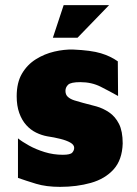

<svg xmlns="http://www.w3.org/2000/svg" viewBox="-20 -713 533 748"><path d="M214 15Q160 15 120.5 3Q81 -9 50 -20V-174Q66 -161 93 -146Q120 -131 154 -120.5Q188 -110 225 -110Q254 -110 261.5 -118.5Q269 -127 269 -137Q269 -149 254 -157.5Q239 -166 215 -172Q191 -178 164 -182Q142 -186 120.5 -196.5Q99 -207 82 -226Q65 -245 55 -273Q45 -301 45 -338Q45 -391 65.5 -426Q86 -461 119.5 -482Q153 -503 191.5 -512Q230 -521 265 -520Q335 -517 373 -505.5Q411 -494 439 -474L440 -339Q408 -357 372.5 -375Q337 -393 293 -393Q256 -393 245.5 -383Q235 -373 235 -359Q235 -344 244.5 -335.5Q254 -327 269.5 -322Q285 -317 304 -312Q329 -306 355.5 -298.5Q382 -291 405.5 -275Q429 -259 443.5 -230.5Q458 -202 458 -154Q456 -90 422.5 -53Q389 -16 334 -0.5Q279 15 214 15ZM186 -566 228 -693H405L282 -566Z"/></svg>

Font: Maven Pro Black
Style: Regular
Weight: 900
Designer: Joe Prince
Foundry: Joe Prince
Version: Version 2.103